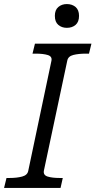

<svg xmlns="http://www.w3.org/2000/svg" viewBox="-40 -925 470 945"><path d="M99 -84 213 -625Q218 -647 195.5 -654Q173 -661 136 -661H120L132 -710H410L398 -661H383Q347 -661 321 -654.5Q295 -648 291 -626L176 -85Q172 -63 194.5 -56Q217 -49 254 -49H269L258 0H-20L-8 -49H7Q43 -49 69 -56Q95 -63 99 -84ZM289 -788Q315 -788 332 -802.5Q349 -817 349 -847Q349 -876 332 -890.5Q315 -905 289 -905Q264 -905 247 -890.5Q230 -876 230 -847Q230 -817 247 -802.5Q264 -788 289 -788Z"/></svg>

Font: Roboto Serif Light
Style: Italic
Weight: 300
Italic angle: -10°
Version: Version 1.007